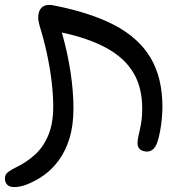

<svg xmlns="http://www.w3.org/2000/svg" viewBox="-62 -609 753 779"><path d="M597 -175Q597 -153 594.5 -127Q592 -101 587.5 -76.5Q583 -52 576 -31Q569 -12 558.5 -3Q548 6 534 6Q526 6 517 3Q508 0 502 -7.5Q496 -15 496 -28Q496 -45 505.5 -83.5Q515 -122 515 -168Q515 -255 478.5 -315Q442 -375 369.5 -414.5Q297 -454 189 -477Q212 -396 224 -317.5Q236 -239 236 -169Q236 -100 220 -48Q204 4 176.5 41.5Q149 79 114.5 103Q80 127 43 141Q29 146 17 148Q5 150 -4 150Q-24 150 -33 140Q-42 130 -42 117Q-42 106 -38.5 99.5Q-35 93 -25 86Q-15 79 3 70Q47 49 81 17.5Q115 -14 134.5 -61.5Q154 -109 154 -177Q154 -222 147.5 -277.5Q141 -333 128.5 -391Q116 -449 99 -503Q97 -511 95 -520Q93 -529 93 -537Q93 -562 104.5 -575.5Q116 -589 136 -589Q140 -589 144 -589Q148 -589 151 -588Q302 -559 400.5 -508Q499 -457 548 -376Q597 -295 597 -175Z"/></svg>

Font: Playpen Sans Hebrew
Style: Regular
Weight: 400
Designer: Tom Grace, Laura Meseguer, Veronika Burian, José Scaglione
Foundry: TypeTogether
Version: Version 2.000